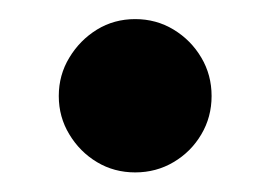

<svg xmlns="http://www.w3.org/2000/svg" viewBox="-20 -516 274 196"><path d="M118 -340Q96.5 -340 79 -350.5Q61.5 -361 50.8 -378.8Q40 -396.5 40 -418Q40 -439.5 50.8 -457.2Q61.5 -475 79 -485.8Q96.5 -496.5 118 -496.5Q139.5 -496.5 157.2 -485.8Q175 -475 185.5 -457.2Q196 -439.5 196 -418Q196 -396.5 185.5 -378.8Q175 -361 157.2 -350.5Q139.5 -340 118 -340Z"/></svg>

Font: Bodoni Moda 11pt SemiBold
Style: Regular
Weight: 600
Designer: Owen Earl
Foundry: indestructible type
Version: Version 2.004